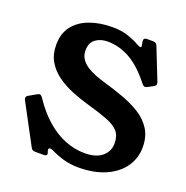

<svg xmlns="http://www.w3.org/2000/svg" viewBox="-124 -788 883 912"><g transform="rotate(20 318.0 -331.5)"><path d="M545 -460Q539 -457 534 -457Q527 -457 519 -467Q463 -538 408.5 -568.5Q354 -599 296 -599Q259.6 -599 234.8 -580.8Q210 -562.7 210 -523Q210 -499 222 -481Q234 -463 254 -450Q274 -437 298.5 -427.5Q323 -418 348 -411Q399 -396 447.5 -378.5Q496 -361 536 -336Q576 -311 599.5 -273.8Q623 -236.6 623 -184Q623 -129 593 -85Q563 -41 505.5 -15Q448 11 367 11Q327 11 292 1Q257 -9 225 -25Q218 -28 212 -28Q204 -28 204 -19Q204 -16 206 -10Q209 -3 209 1Q209 11 194 11H150Q134 11 128 -2L20.9 -202.5Q18 -207.2 18 -212Q18 -223 27 -227L66 -249Q69 -251 71.5 -252Q74 -253 77 -253Q84 -253 92 -242Q132 -182 177.5 -142Q223 -102 272.5 -82.5Q322 -63 372 -63Q430 -63 460.5 -89Q491 -115 491 -155Q491 -194 471.5 -215.5Q452 -237 412 -252.5Q372 -268 308 -286Q265 -298 222.5 -315.5Q180 -333 145.5 -358Q111 -383 90.5 -418Q70 -453 70 -501.1Q70 -559 99.5 -596.5Q129 -634 179.5 -652.5Q230 -671 293 -671Q342 -671 376.5 -658.5Q411 -646 429 -635Q444 -627 450 -627Q454 -627 454 -632Q454 -637 452 -644.5Q450 -652 450 -661Q450 -674 466 -674H497Q514 -674 519 -659L581.3 -501.7Q584 -495 584 -489Q584 -485 582 -482Q580 -479 575 -476Z"/></g></svg>

Font: Young Serif Light
Style: Regular
Weight: 300
Designer: Bastien Sozeau
Foundry: NBR — Bastien Sozeau
Version: Version 5.001